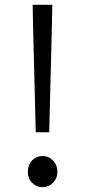

<svg xmlns="http://www.w3.org/2000/svg" viewBox="-20 -767 354 800"><path d="M118 -649 116 -747H198L196 -649L185 -216H129ZM114 -5Q96 -23 96 -51Q96 -80 114 -99Q132 -117 157 -117Q183 -117 200 -99Q219 -80 219 -51Q219 -23 200 -5Q182 13 157 13Q132 13 114 -5Z"/></svg>

Font: Noto Sans CJK KR DemiLight
Style: Regular
Weight: 350
Designer: Ryoko NISHIZUKA à€õÀ (kana & ideographs); Paul D. Hunt (Latin, Greek & Cyrillic); Wenlong ZHANG NG  (bopomofo); Sandoll 
Foundry: Adobe Systems Incorporated
Version: Version 1.004 April 21, 2017